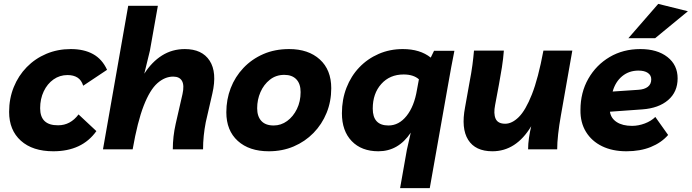

<svg xmlns="http://www.w3.org/2000/svg" viewBox="-20 -770 3567 990"><path d="M255 10Q148 10 87.5 -44.5Q27 -99 27 -193Q27 -262 51 -321Q75 -380 118 -424Q161 -468 219 -492.5Q277 -517 345 -517Q413 -517 460 -491Q507 -465 532 -410L409 -328Q400 -357 379.5 -370Q359 -383 328 -383Q288 -383 256 -360.5Q224 -338 205.5 -299Q187 -260 187 -212Q187 -123 280 -124Q343 -124 385 -180L477 -94Q403 10 255 10Z M511 0 641 -740H794L753 -509L724 -390Q763 -451 815.5 -484Q868 -517 933 -517Q1022 -517 1061 -457Q1100 -397 1075 -288L1041 -140Q1034 -104 1030.5 -69.5Q1027 -35 1027 0H871Q871 -66 886 -132L921 -285Q931 -330 918.5 -352.5Q906 -375 873 -375Q830 -375 791.5 -341Q753 -307 721 -225Q689 -143 664 0Z M1471 -517Q1570 -517 1629 -463.5Q1688 -410 1688 -315Q1688 -247 1664 -188Q1640 -129 1596.5 -84.5Q1553 -40 1494.5 -15Q1436 10 1366 10Q1265 10 1206 -43.5Q1147 -97 1147 -191Q1147 -257 1169.5 -315.5Q1192 -374 1235 -419.5Q1278 -465 1337.5 -491Q1397 -517 1471 -517ZM1391 -123Q1429 -123 1460.5 -146Q1492 -169 1511 -208Q1530 -247 1530 -295Q1530 -338 1508 -361Q1486 -384 1446 -384Q1403 -384 1371.5 -359Q1340 -334 1323 -295Q1306 -256 1306 -212Q1306 -170 1327.5 -146.5Q1349 -123 1391 -123Z M2323 -508Q2316 -473 2307 -425.5Q2298 -378 2289 -325L2196 200H2043L2078 2L2098 -86Q2034 10 1931 10Q1844 10 1793.5 -42.5Q1743 -95 1743 -186Q1743 -257 1766.5 -317.5Q1790 -378 1832.5 -422.5Q1875 -467 1932.5 -492Q1990 -517 2057 -517Q2146 -517 2201 -473L2218 -508ZM1983 -123Q2037 -123 2076.5 -172.5Q2116 -222 2130 -307L2140 -361Q2112 -386 2061 -386Q1990 -386 1946 -337Q1902 -288 1902 -210Q1902 -123 1983 -123Z M2519 10Q2431 10 2394 -49Q2357 -108 2378 -217L2400 -340Q2411 -397 2416 -435.5Q2421 -474 2424 -509H2578Q2575 -468 2568 -423Q2561 -378 2553 -336L2533 -229Q2524 -184 2535.5 -158Q2547 -132 2585 -132Q2620 -132 2655 -166.5Q2690 -201 2722.5 -283Q2755 -365 2782 -509H2931L2872 -174Q2863 -124 2858 -79Q2853 -34 2853 0H2703Q2703 -28 2707.5 -59Q2712 -90 2719 -119Q2641 10 2519 10Z M3210 10Q3138 10 3084.5 -16Q3031 -42 3001.5 -90Q2972 -138 2973 -203Q2973 -293 3013.5 -364Q3054 -435 3123.5 -476Q3193 -517 3282 -517Q3369 -517 3421.5 -476Q3474 -435 3474 -366Q3474 -296 3425 -254Q3376 -212 3292 -206L3125 -194Q3130 -160 3160 -140.5Q3190 -121 3239 -121Q3272 -121 3305 -133.5Q3338 -146 3359 -167L3425 -74Q3390 -34 3335.5 -12Q3281 10 3210 10ZM3272 -406Q3223 -406 3188 -377Q3153 -348 3139 -298L3272 -307Q3303 -309 3320.5 -322.5Q3338 -336 3338 -361Q3338 -382 3320.5 -394Q3303 -406 3272 -406ZM3220 -573 3374 -750 3527 -712 3358 -573Z"/></svg>

Font: Livvic
Style: Bold Italic
Weight: 700
Italic angle: -10°
Designer: Jacques Le Bailly, Baron von Fonthausen
Version: Version 1.001; ttfautohint (v1.8.2)